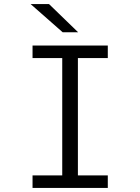

<svg xmlns="http://www.w3.org/2000/svg" viewBox="-20 -924 690 944"><path d="M140 0V-61.5H286V-638.5H140V-700H510V-638.5H363V-61.5H510V0ZM288 -765.5 130.5 -904H221L364 -765.5Z"/></svg>

Font: Trispace Thin Light
Style: Regular
Weight: 300
Version: Version 1.210